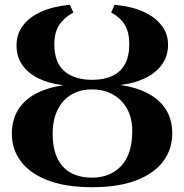

<svg xmlns="http://www.w3.org/2000/svg" viewBox="-20 -771 769 802"><path d="M364.5 11Q256 11 181.2 -17.2Q106.5 -45.5 68 -96Q29.5 -146.5 29.5 -212.5Q29.5 -269 54.8 -310.8Q80 -352.5 128.2 -378.8Q176.5 -405 245 -415Q185 -422 141 -443.5Q97 -465 73 -499.8Q49 -534.5 49 -581Q49 -628.5 75.8 -664.2Q102.5 -700 152.5 -722.2Q202.5 -744.5 272 -751L286.5 -718.5Q249.5 -699 228.2 -668Q207 -637 207 -586Q207 -509 249.5 -473.2Q292 -437.5 365.5 -437.5Q414 -437.5 448.5 -453.5Q483 -469.5 501.5 -502.5Q520 -535.5 520 -586.5Q520 -637.5 500.2 -668.8Q480.5 -700 444.5 -718.5L458.5 -751Q527 -745 576.8 -723Q626.5 -701 654.2 -665.8Q682 -630.5 682 -584Q682 -537.5 657 -502.2Q632 -467 587.2 -445Q542.5 -423 483 -416Q553 -405.5 601.2 -379Q649.5 -352.5 674.5 -311.2Q699.5 -270 699.5 -214Q699.5 -147 661 -96.2Q622.5 -45.5 548 -17.2Q473.5 11 364.5 11ZM364.5 -29Q441 -29 486.8 -78.5Q532.5 -128 532.5 -224Q532.5 -277 511.2 -315.8Q490 -354.5 452.2 -376Q414.5 -397.5 364.5 -397.5Q314 -397.5 277.2 -375.2Q240.5 -353 220.2 -311.5Q200 -270 200 -211.5Q200 -151.5 219.2 -110.8Q238.5 -70 275.2 -49.5Q312 -29 364.5 -29Z"/></svg>

Font: Merriweather 96pt
Style: Bold
Weight: 700
Version: Version 2.100